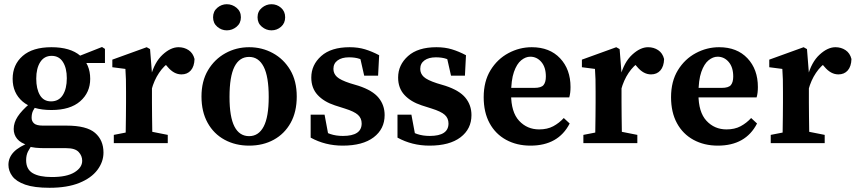

<svg xmlns="http://www.w3.org/2000/svg" viewBox="-20 -679 4062 911"><path d="M215 212Q142 212 99.5 197Q57 182 38.5 157Q20 132 20 103Q20 69 45 42.5Q70 16 128 -6L139 0Q121 23 112.5 40.5Q104 58 104 81Q104 124 135 142.5Q166 161 226 161Q297 161 333.5 138.5Q370 116 370 84Q370 60 353 42Q336 24 295 24H195Q170 24 149 22Q128 20 113 14V10Q78 0 61.5 -20Q45 -40 45 -67Q45 -97 64 -126Q83 -155 122 -188V-198L157 -183Q143 -167 136.5 -153Q130 -139 130 -120Q130 -104 141.5 -93.5Q153 -83 184 -83H296Q391 -83 431 -48.5Q471 -14 471 45Q471 89 442 127.5Q413 166 356 189Q299 212 215 212ZM224 -157Q134 -157 87 -197.5Q40 -238 40 -305Q40 -372 87.5 -413.5Q135 -455 224 -455Q314 -455 361 -414.5Q408 -374 408 -305Q408 -240 360.5 -198.5Q313 -157 224 -157ZM222 -198Q259 -198 278 -228Q297 -258 297 -308Q297 -356 278.5 -385Q260 -414 225 -414Q190 -414 171 -384.5Q152 -355 152 -306Q152 -257 169.5 -227.5Q187 -198 222 -198ZM339 -380V-409H345L464 -456L478 -447V-380Z M520 0V-39L612 -57H685L776 -39V0ZM575 0Q576 -21 576.5 -55.5Q577 -90 577.5 -127.5Q578 -165 578 -193V-243Q578 -281 577.5 -302.5Q577 -324 575 -352L513 -360V-396L676 -455L692 -446L701 -332V-193Q701 -165 701.5 -127.5Q702 -90 702.5 -55.5Q703 -21 704 0ZM699 -253 674 -316H695Q713 -384 751.5 -419.5Q790 -455 827 -455Q854 -455 875 -441Q896 -427 903 -399Q902 -364 885.5 -345Q869 -326 841 -326Q805 -326 775 -362L749 -392L789 -387Q758 -368 734.5 -333Q711 -298 699 -253Z M1162 12Q1097 12 1045.5 -16Q994 -44 965 -96.5Q936 -149 936 -221Q936 -294 967 -346Q998 -398 1049.5 -426.5Q1101 -455 1162 -455Q1223 -455 1274.5 -427Q1326 -399 1357 -347Q1388 -295 1388 -221Q1388 -148 1359 -96Q1330 -44 1279 -16Q1228 12 1162 12ZM1162 -33Q1207 -33 1231 -78.5Q1255 -124 1255 -219Q1255 -316 1231 -362.5Q1207 -409 1162 -409Q1116 -409 1092.5 -362.5Q1069 -316 1069 -219Q1069 -124 1092.5 -78.5Q1116 -33 1162 -33ZM1056 -535Q1031 -535 1011 -552Q991 -569 991 -597Q991 -625 1011 -642Q1031 -659 1056 -659Q1082 -659 1102.5 -642Q1123 -625 1123 -597Q1123 -569 1102.5 -552Q1082 -535 1056 -535ZM1268 -535Q1243 -535 1222.5 -552Q1202 -569 1202 -597Q1202 -625 1222.5 -642Q1243 -659 1268 -659Q1294 -659 1313.5 -642Q1333 -625 1333 -597Q1333 -569 1313.5 -552Q1294 -535 1268 -535Z M1606 12Q1523 12 1454 -26V-135H1520L1542 -17L1492 -35V-71Q1521 -52 1547.5 -43Q1574 -34 1607 -34Q1696 -34 1696 -93Q1696 -118 1678.5 -134Q1661 -150 1616 -164L1569 -179Q1517 -196 1487 -228.5Q1457 -261 1457 -311Q1457 -371 1504 -413Q1551 -455 1639 -455Q1679 -455 1712 -445Q1745 -435 1779 -417L1774 -320H1708L1684 -426L1730 -406V-376Q1706 -393 1685.5 -400Q1665 -407 1636 -407Q1602 -407 1582 -392.5Q1562 -378 1562 -352Q1562 -330 1578.5 -314.5Q1595 -299 1641 -284L1681 -272Q1748 -250 1776.5 -215Q1805 -180 1805 -133Q1805 -67 1753 -27.5Q1701 12 1606 12Z M2018 12Q1935 12 1866 -26V-135H1932L1954 -17L1904 -35V-71Q1933 -52 1959.5 -43Q1986 -34 2019 -34Q2108 -34 2108 -93Q2108 -118 2090.5 -134Q2073 -150 2028 -164L1981 -179Q1929 -196 1899 -228.5Q1869 -261 1869 -311Q1869 -371 1916 -413Q1963 -455 2051 -455Q2091 -455 2124 -445Q2157 -435 2191 -417L2186 -320H2120L2096 -426L2142 -406V-376Q2118 -393 2097.5 -400Q2077 -407 2048 -407Q2014 -407 1994 -392.5Q1974 -378 1974 -352Q1974 -330 1990.5 -314.5Q2007 -299 2053 -284L2093 -272Q2160 -250 2188.5 -215Q2217 -180 2217 -133Q2217 -67 2165 -27.5Q2113 12 2018 12Z M2497 12Q2432 12 2381.5 -15.5Q2331 -43 2303 -94.5Q2275 -146 2275 -218Q2275 -293 2307.5 -346Q2340 -399 2392.5 -427Q2445 -455 2503 -455Q2588 -455 2637.5 -402.5Q2687 -350 2687 -266Q2687 -237 2681 -217H2328V-262H2515Q2548 -262 2559 -275.5Q2570 -289 2570 -316Q2570 -360 2548.5 -385Q2527 -410 2496 -410Q2474 -410 2453 -393Q2432 -376 2418.5 -337.5Q2405 -299 2405 -232Q2405 -147 2443 -106Q2481 -65 2538 -65Q2577 -65 2605 -80Q2633 -95 2655 -119L2683 -93Q2629 12 2497 12Z M2748 0V-39L2840 -57H2913L3004 -39V0ZM2803 0Q2804 -21 2804.5 -55.5Q2805 -90 2805.5 -127.5Q2806 -165 2806 -193V-243Q2806 -281 2805.5 -302.5Q2805 -324 2803 -352L2741 -360V-396L2904 -455L2920 -446L2929 -332V-193Q2929 -165 2929.5 -127.5Q2930 -90 2930.5 -55.5Q2931 -21 2932 0ZM2927 -253 2902 -316H2923Q2941 -384 2979.5 -419.5Q3018 -455 3055 -455Q3082 -455 3103 -441Q3124 -427 3131 -399Q3130 -364 3113.5 -345Q3097 -326 3069 -326Q3033 -326 3003 -362L2977 -392L3017 -387Q2986 -368 2962.5 -333Q2939 -298 2927 -253Z M3386 12Q3321 12 3270.5 -15.5Q3220 -43 3192 -94.5Q3164 -146 3164 -218Q3164 -293 3196.5 -346Q3229 -399 3281.5 -427Q3334 -455 3392 -455Q3477 -455 3526.5 -402.5Q3576 -350 3576 -266Q3576 -237 3570 -217H3217V-262H3404Q3437 -262 3448 -275.5Q3459 -289 3459 -316Q3459 -360 3437.5 -385Q3416 -410 3385 -410Q3363 -410 3342 -393Q3321 -376 3307.5 -337.5Q3294 -299 3294 -232Q3294 -147 3332 -106Q3370 -65 3427 -65Q3466 -65 3494 -80Q3522 -95 3544 -119L3572 -93Q3518 12 3386 12Z M3637 0V-39L3729 -57H3802L3893 -39V0ZM3692 0Q3693 -21 3693.5 -55.5Q3694 -90 3694.5 -127.5Q3695 -165 3695 -193V-243Q3695 -281 3694.5 -302.5Q3694 -324 3692 -352L3630 -360V-396L3793 -455L3809 -446L3818 -332V-193Q3818 -165 3818.5 -127.5Q3819 -90 3819.5 -55.5Q3820 -21 3821 0ZM3816 -253 3791 -316H3812Q3830 -384 3868.5 -419.5Q3907 -455 3944 -455Q3971 -455 3992 -441Q4013 -427 4020 -399Q4019 -364 4002.5 -345Q3986 -326 3958 -326Q3922 -326 3892 -362L3866 -392L3906 -387Q3875 -368 3851.5 -333Q3828 -298 3816 -253Z"/></svg>

Font: Lisu Bosa Black
Style: Regular
Weight: 900
Designer: David Morse, Annie Olsen, Victor Gaultney, Frank Grießhammer (Latin)
Foundry: SIL International
Version: Version 2.000